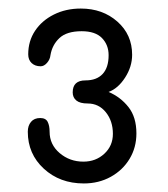

<svg xmlns="http://www.w3.org/2000/svg" viewBox="-20 -809 394 449"><path d="M176 -380Q120 -380 82.5 -414.5Q45 -449 45 -501Q45 -515 52.5 -524Q60 -533 74 -533Q87 -533 91.5 -524Q96 -515 96 -501Q96 -471 119.5 -451Q143 -431 175 -431Q204 -431 224 -449.5Q244 -468 244 -496Q244 -526 227.5 -546.5Q211 -567 185 -567Q167 -567 158.5 -574Q150 -581 150 -593Q150 -621 180 -621Q206 -621 220 -636Q234 -651 234 -680Q234 -704 218.5 -720Q203 -736 171 -736Q136 -736 119 -720Q102 -704 98 -680Q97 -670 90 -662Q83 -654 75 -654Q62 -654 54 -661.5Q46 -669 46 -682Q46 -713 62 -737Q78 -761 106 -775Q134 -789 169 -789Q220 -789 254.5 -758.5Q289 -728 289 -681Q289 -653 272.5 -627.5Q256 -602 234 -594Q262 -582 280.5 -558.5Q299 -535 299 -497Q299 -464 283 -437.5Q267 -411 239 -395.5Q211 -380 176 -380Z"/></svg>

Font: ComfortaaLight
Style: Regular
Weight: 300
Designer: Johan Aakerlund
Foundry: Johan Aakerlund
Version: Version 3.104; ttfautohint (v1.8.1.43-b0c9)